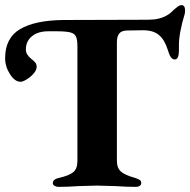

<svg xmlns="http://www.w3.org/2000/svg" viewBox="-21 -726 742 749"><path d="M185 -11Q185 -27 209 -32Q249 -41 265 -54.5Q281 -68 281 -98V-544Q281 -569 276.5 -580.5Q272 -592 261 -597Q246 -604 200 -604H168Q127 -604 103.5 -584.5Q80 -565 80 -534Q80 -522 85 -514Q90 -506 99 -498Q112 -488 117 -481.5Q122 -475 122 -465Q122 -453 110.5 -439.5Q99 -426 83.5 -416.5Q68 -407 59 -407Q37 -407 18 -436.5Q-1 -466 -1 -499Q-1 -578 57.5 -612.5Q116 -647 228 -648L557 -649Q601 -649 630 -666Q643 -673 656 -687Q664 -694 672 -700Q680 -706 687 -706Q701 -706 701 -685Q701 -673 698 -666Q689 -637 683 -605.5Q677 -574 677 -550V-530Q677 -494 661 -494Q652 -494 645.5 -503Q639 -512 633 -533Q621 -571 599 -589.5Q577 -608 537 -608L473 -607Q452 -606 443.5 -594.5Q435 -583 435 -561V-99Q435 -71 450.5 -57Q466 -43 506 -32Q518 -28 524 -24Q530 -20 530 -12Q530 -5 524 -1Q518 3 509 3Q472 3 430 0Q376 -2 357 -2Q337 -2 285 0Q245 3 207 3Q199 3 192 -1Q185 -5 185 -11Z"/></svg>

Font: EB Garamond
Style: Bold
Weight: 700
Designer: Georg Duffner and Octavio Pardo
Foundry: Georg Duffner
Version: Version 1.000; ttfautohint (v1.6)